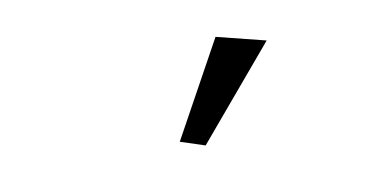

<svg xmlns="http://www.w3.org/2000/svg" viewBox="-33 -593 536 279"><g transform="rotate(-10 235.0 -453.5)"><path d="M252.9 -377.4 216.8 -389.2 294.4 -530.3 366.7 -512.2Z"/></g></svg>

Font: Lateef
Style: Regular
Weight: 400
Designer: SIL International
Foundry: SIL International
Version: Version 4.200